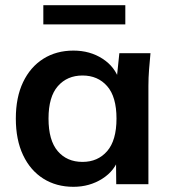

<svg xmlns="http://www.w3.org/2000/svg" viewBox="-20 -710 660 740"><path d="M263 10Q197 10 147 -21.5Q97 -53 69 -112Q41 -171 41 -253Q41 -335 69 -393.5Q97 -452 147 -483.5Q197 -515 263 -515Q327 -515 375.5 -483.5Q424 -452 440 -399H429L440 -505H560Q557 -474 554.5 -442Q552 -410 552 -379V0H428L427 -104H439Q423 -52 374 -21Q325 10 263 10ZM298 -86Q357 -86 393 -127.5Q429 -169 429 -253Q429 -337 393 -378Q357 -419 298 -419Q239 -419 203 -378Q167 -337 167 -253Q167 -169 202.5 -127.5Q238 -86 298 -86ZM147 -616V-690H463V-616Z"/></svg>

Font: Mulish ExtraLight
Style: Bold
Weight: 700
Version: Version 3.603